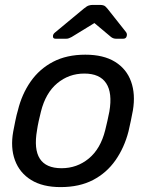

<svg xmlns="http://www.w3.org/2000/svg" viewBox="-20 -753 612 783"><path d="M227 10Q154 10 107 -19Q60 -48 41 -99.5Q22 -151 34 -217Q37 -233 42.5 -260Q48 -287 53 -303Q69 -369 105 -420.5Q141 -472 196.5 -501Q252 -530 328 -530Q402 -530 449 -501Q496 -472 514.5 -420.5Q533 -369 522 -303Q519 -287 513.5 -260Q508 -233 504 -217Q487 -151 451 -99.5Q415 -48 359.5 -19Q304 10 227 10ZM231 -67Q294 -67 342 -106.5Q390 -146 409 -222Q413 -237 418 -260Q423 -283 426 -298Q439 -374 413 -413.5Q387 -453 324 -453Q261 -453 213.5 -413.5Q166 -374 147 -298Q143 -283 138 -260Q133 -237 131 -222Q104 -67 231 -67ZM207 -595Q195 -595 196 -606Q196 -614 205 -621L322 -718Q334 -728 342 -730.5Q350 -733 358 -733H388Q397 -733 403.5 -730.5Q410 -728 418 -718L494 -622Q499 -615 497 -607Q495 -595 482 -595H454Q442 -595 433 -602L365 -659L272 -602Q266 -599 261 -597Q256 -595 249 -595Z"/></svg>

Font: Lubike
Style: Italic
Weight: 400
Italic angle: -12°
Foundry: Honoka55
Version: Version 1.000;July 22, 2022;FontCreator 14.0.0.2862 64-bit